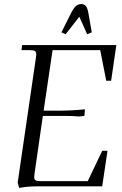

<svg xmlns="http://www.w3.org/2000/svg" viewBox="-20 -926 606 954"><path d="M67.9 -19 158.2 -637.2Q160.2 -650.9 160.2 -655.8Q160.2 -668.5 153.3 -672.6Q146.5 -676.8 127.9 -676.8H86.9L89.8 -702.1H558.1L532.2 -524.9H507.8L478 -676.8H241.2L196.8 -376H268.1Q335 -376 401.9 -382.8L399.9 -355L398.9 -350.1L372.1 -347.2Q345.2 -350.1 301.8 -350.1H192.9L151.9 -65.9Q149.9 -52.2 149.9 -46.9Q149.9 -34.2 156.7 -30Q163.6 -25.9 182.1 -25.9H416L487.8 -176.8H514.2L487.8 0H161.1Q116.2 0 75.2 7.8ZM285.2 -765.1 331.1 -856.9Q344.7 -884.3 356.4 -895Q368.2 -905.8 383.8 -905.8Q399.4 -905.8 407.5 -895Q415.5 -884.3 419.9 -856.9L436 -765.1L413.1 -755.9L374 -842.8L306.2 -755.9Z"/></svg>

Font: Dihjauti
Style: Italic
Weight: 400
Italic angle: -9°
Designer: T. Christopher White
Version: Version 3.0.0